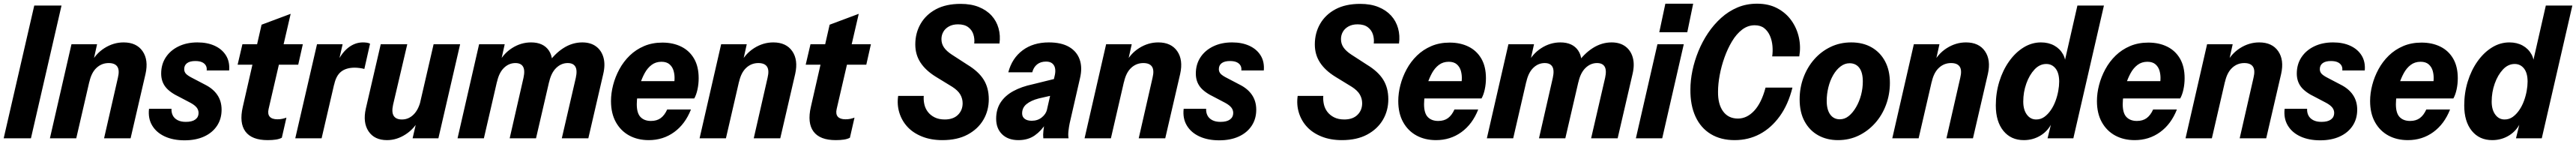

<svg xmlns="http://www.w3.org/2000/svg" viewBox="-29 -750 13985 781"><path d="M-9 0 157 -720H305L139 0Z M242 0 359 -510H498L474 -402H478L385 0ZM536 0 611 -328Q621 -369 608 -388.5Q595 -408 561 -408Q523 -408 495 -382Q467 -356 456 -305L462 -403Q489 -458 538 -489Q587 -520 642 -520Q712 -520 745 -472.5Q778 -425 761 -349L680 0Z M973 11Q911 11 865.5 -10Q820 -31 797 -69.5Q774 -108 780 -160H902Q901 -140 909 -124Q917 -108 935 -98.5Q953 -89 980 -89Q1014 -89 1031.5 -102Q1049 -115 1049 -137Q1049 -154 1038.5 -167Q1028 -180 1006 -192L947 -223Q892 -249 869 -279Q846 -309 846 -351Q846 -401 871 -439Q896 -477 940.5 -498.5Q985 -520 1043 -520Q1097 -520 1137 -501.5Q1177 -483 1198 -449Q1219 -415 1215 -368H1093Q1095 -383 1088.5 -394.5Q1082 -406 1068 -412.5Q1054 -419 1031 -419Q1002 -419 986.5 -407.5Q971 -396 971 -375Q971 -360 981 -349.5Q991 -339 1017 -326L1084 -291Q1128 -269 1151 -235Q1174 -201 1174 -155Q1174 -105 1149 -67.5Q1124 -30 1079 -9.5Q1034 11 973 11Z M1424 10Q1338 10 1303.5 -36.5Q1269 -83 1289 -170L1391 -616L1549 -675L1429 -158Q1423 -131 1435.5 -117Q1448 -103 1477 -103Q1492 -103 1503.5 -105.5Q1515 -108 1526 -112L1501 -3Q1488 4 1469 7Q1450 10 1424 10ZM1261 -399 1287 -510H1615L1590 -399Z M1574 0 1692 -510H1831L1803 -387H1807L1717 0ZM1785 -290 1794 -397Q1823 -461 1860.5 -490.5Q1898 -520 1941 -520Q1952 -520 1962.5 -518.5Q1973 -517 1980 -513L1949 -376Q1939 -379 1924 -381Q1909 -383 1897 -383Q1850 -383 1822.5 -361Q1795 -339 1785 -290Z M2072 10Q2004 10 1972 -37.5Q1940 -85 1957 -161L2038 -510H2182L2105 -182Q2096 -141 2108.5 -121.5Q2121 -102 2153 -102Q2189 -102 2216 -128.5Q2243 -155 2255 -205L2249 -107Q2222 -53 2173.5 -21.5Q2125 10 2072 10ZM2211 0 2236 -108H2232L2325 -510H2469L2351 0Z M2455 0 2572 -510H2711L2687 -402H2691L2598 0ZM2738 0 2813 -328Q2822 -369 2810.5 -388.5Q2799 -408 2769 -408Q2734 -408 2707 -382Q2680 -356 2669 -305L2675 -403Q2702 -458 2750.5 -489Q2799 -520 2854 -520Q2921 -520 2951 -475.5Q2981 -431 2962 -349L2881 0ZM3021 0 3097 -328Q3106 -369 3094.5 -388.5Q3083 -408 3053 -408Q3018 -408 2990.5 -381.5Q2963 -355 2952 -304L2943 -402Q2981 -458 3029.5 -489Q3078 -520 3132 -520Q3177 -520 3206.5 -498.5Q3236 -477 3247 -438.5Q3258 -400 3246 -349L3165 0Z M3493 10Q3433 10 3387 -15Q3341 -40 3314.5 -87.5Q3288 -135 3288 -202Q3288 -244 3299.5 -288.5Q3311 -333 3333.5 -374.5Q3356 -416 3389.5 -448.5Q3423 -481 3467.5 -500Q3512 -519 3567 -519Q3625 -519 3669.5 -497Q3714 -475 3739 -432Q3764 -389 3764 -326Q3764 -294 3757.5 -264.5Q3751 -235 3740 -216H3373L3393 -310H3658L3626 -275Q3632 -296 3633 -320Q3634 -344 3628 -365.5Q3622 -387 3606 -401Q3590 -415 3562 -415Q3531 -415 3508.5 -398Q3486 -381 3471 -353.5Q3456 -326 3446 -295Q3436 -264 3432 -235Q3428 -206 3428 -185Q3428 -136 3448.5 -115Q3469 -94 3505 -94Q3537 -94 3558 -109.5Q3579 -125 3593 -156H3722Q3691 -77 3631 -33.5Q3571 10 3493 10Z M3769 0 3886 -510H4025L4001 -402H4005L3912 0ZM4063 0 4138 -328Q4148 -369 4135 -388.5Q4122 -408 4088 -408Q4050 -408 4022 -382Q3994 -356 3983 -305L3989 -403Q4016 -458 4065 -489Q4114 -520 4169 -520Q4239 -520 4272 -472.5Q4305 -425 4288 -349L4207 0Z M4508 10Q4422 10 4387.5 -36.5Q4353 -83 4373 -170L4475 -616L4633 -675L4513 -158Q4507 -131 4519.5 -117Q4532 -103 4561 -103Q4576 -103 4587.5 -105.5Q4599 -108 4610 -112L4585 -3Q4572 4 4553 7Q4534 10 4508 10ZM4345 -399 4371 -510H4699L4674 -399Z M5087 10Q5025 10 4976.5 -9.5Q4928 -29 4897.5 -62Q4867 -95 4853.5 -138.5Q4840 -182 4847 -230H4986Q4984 -208 4989 -185Q4994 -162 5008 -143.5Q5022 -125 5045 -113.5Q5068 -102 5100 -102Q5146 -102 5171.5 -127Q5197 -152 5197 -190Q5197 -215 5184.5 -237Q5172 -259 5141 -279L5051 -334Q4996 -368 4968 -411Q4940 -454 4940 -509Q4940 -571 4969 -621Q4998 -671 5052.5 -700Q5107 -729 5186 -729Q5243 -729 5285 -712Q5327 -695 5354 -665.5Q5381 -636 5392 -596.5Q5403 -557 5397 -514H5260Q5263 -539 5255.5 -563Q5248 -587 5227.5 -602.5Q5207 -618 5172 -618Q5143 -618 5122.5 -606.5Q5102 -595 5092 -577Q5082 -559 5082 -538Q5082 -513 5095.5 -493Q5109 -473 5138 -454L5223 -399Q5284 -362 5311.5 -317.5Q5339 -273 5339 -212Q5339 -150 5309.5 -100Q5280 -50 5224 -20Q5168 10 5087 10Z M5635 0Q5633 -19 5635.5 -40.5Q5638 -62 5643 -90H5640L5698 -345Q5702 -365 5698.5 -381Q5695 -397 5683 -406.5Q5671 -416 5650 -416Q5620 -416 5601 -400.5Q5582 -385 5575 -358H5445Q5465 -434 5522.5 -477Q5580 -520 5665 -520Q5733 -520 5775 -495.5Q5817 -471 5832.5 -427Q5848 -383 5834 -325L5778 -81Q5774 -62 5771.5 -39.5Q5769 -17 5772 0ZM5500 10Q5444 10 5411.5 -21.5Q5379 -53 5379 -106Q5379 -157 5403 -194Q5427 -231 5471.5 -255.5Q5516 -280 5578 -293L5724 -329L5702 -237L5610 -216Q5568 -205 5544 -185.5Q5520 -166 5520 -135Q5520 -116 5534 -105.5Q5548 -95 5572 -95Q5604 -95 5626.5 -113Q5649 -131 5655 -155L5650 -82Q5625 -41 5588.5 -15.5Q5552 10 5500 10Z M5859 0 5976 -510H6115L6091 -402H6095L6002 0ZM6153 0 6228 -328Q6238 -369 6225 -388.5Q6212 -408 6178 -408Q6140 -408 6112 -382Q6084 -356 6073 -305L6079 -403Q6106 -458 6155 -489Q6204 -520 6259 -520Q6329 -520 6362 -472.5Q6395 -425 6378 -349L6297 0Z M6590 11Q6528 11 6482.5 -10Q6437 -31 6414 -69.5Q6391 -108 6397 -160H6519Q6518 -140 6526 -124Q6534 -108 6552 -98.5Q6570 -89 6597 -89Q6631 -89 6648.5 -102Q6666 -115 6666 -137Q6666 -154 6655.5 -167Q6645 -180 6623 -192L6564 -223Q6509 -249 6486 -279Q6463 -309 6463 -351Q6463 -401 6488 -439Q6513 -477 6557.5 -498.5Q6602 -520 6660 -520Q6714 -520 6754 -501.5Q6794 -483 6815 -449Q6836 -415 6832 -368H6710Q6712 -383 6705.5 -394.5Q6699 -406 6685 -412.5Q6671 -419 6648 -419Q6619 -419 6603.5 -407.5Q6588 -396 6588 -375Q6588 -360 6598 -349.5Q6608 -339 6634 -326L6701 -291Q6745 -269 6768 -235Q6791 -201 6791 -155Q6791 -105 6766 -67.5Q6741 -30 6696 -9.5Q6651 11 6590 11Z M7256 10Q7194 10 7145.5 -9.5Q7097 -29 7066.5 -62Q7036 -95 7022.5 -138.5Q7009 -182 7016 -230H7155Q7153 -208 7158 -185Q7163 -162 7177 -143.5Q7191 -125 7214 -113.5Q7237 -102 7269 -102Q7315 -102 7340.5 -127Q7366 -152 7366 -190Q7366 -215 7353.5 -237Q7341 -259 7310 -279L7220 -334Q7165 -368 7137 -411Q7109 -454 7109 -509Q7109 -571 7138 -621Q7167 -671 7221.5 -700Q7276 -729 7355 -729Q7412 -729 7454 -712Q7496 -695 7523 -665.5Q7550 -636 7561 -596.5Q7572 -557 7566 -514H7429Q7432 -539 7424.5 -563Q7417 -587 7396.5 -602.5Q7376 -618 7341 -618Q7312 -618 7291.5 -606.5Q7271 -595 7261 -577Q7251 -559 7251 -538Q7251 -513 7264.5 -493Q7278 -473 7307 -454L7392 -399Q7453 -362 7480.5 -317.5Q7508 -273 7508 -212Q7508 -150 7478.5 -100Q7449 -50 7393 -20Q7337 10 7256 10Z M7767 10Q7707 10 7661 -15Q7615 -40 7588.5 -87.5Q7562 -135 7562 -202Q7562 -244 7573.5 -288.5Q7585 -333 7607.5 -374.5Q7630 -416 7663.5 -448.5Q7697 -481 7741.5 -500Q7786 -519 7841 -519Q7899 -519 7943.5 -497Q7988 -475 8013 -432Q8038 -389 8038 -326Q8038 -294 8031.5 -264.5Q8025 -235 8014 -216H7647L7667 -310H7932L7900 -275Q7906 -296 7907 -320Q7908 -344 7902 -365.5Q7896 -387 7880 -401Q7864 -415 7836 -415Q7805 -415 7782.5 -398Q7760 -381 7745 -353.5Q7730 -326 7720 -295Q7710 -264 7706 -235Q7702 -206 7702 -185Q7702 -136 7722.5 -115Q7743 -94 7779 -94Q7811 -94 7832 -109.5Q7853 -125 7867 -156H7996Q7965 -77 7905 -33.5Q7845 10 7767 10Z M8043 0 8160 -510H8299L8275 -402H8279L8186 0ZM8326 0 8401 -328Q8410 -369 8398.5 -388.5Q8387 -408 8357 -408Q8322 -408 8295 -382Q8268 -356 8257 -305L8263 -403Q8290 -458 8338.5 -489Q8387 -520 8442 -520Q8509 -520 8539 -475.5Q8569 -431 8550 -349L8469 0ZM8609 0 8685 -328Q8694 -369 8682.5 -388.5Q8671 -408 8641 -408Q8606 -408 8578.5 -381.5Q8551 -355 8540 -304L8531 -402Q8569 -458 8617.5 -489Q8666 -520 8720 -520Q8765 -520 8794.5 -498.5Q8824 -477 8835 -438.5Q8846 -400 8834 -349L8753 0Z M8852 0 8969 -510H9112L8995 0ZM8979 -575 9012 -730H9163L9131 -575Z M9388 10Q9313 10 9258.5 -23Q9204 -56 9175.5 -118Q9147 -180 9148 -265Q9148 -314 9159 -367Q9170 -420 9191.5 -472.5Q9213 -525 9244 -571Q9275 -617 9315 -653Q9355 -689 9403.5 -709.5Q9452 -730 9510 -730Q9573 -730 9620 -705Q9667 -680 9696.5 -638.5Q9726 -597 9737 -546.5Q9748 -496 9739 -444H9592Q9596 -471 9593.5 -500.5Q9591 -530 9580 -555.5Q9569 -581 9549 -597Q9529 -613 9497 -613Q9460 -613 9429 -589.5Q9398 -566 9374 -526Q9350 -486 9333 -438.5Q9316 -391 9307 -342.5Q9298 -294 9298 -253Q9297 -185 9325.5 -146Q9354 -107 9406 -107Q9455 -107 9494.5 -149.5Q9534 -192 9556 -275H9702Q9679 -183 9633 -119.5Q9587 -56 9525 -23Q9463 10 9388 10Z M9949 10Q9889 10 9842 -16Q9795 -42 9768 -91.5Q9741 -141 9741 -211Q9741 -274 9762 -330Q9783 -386 9820.5 -428.5Q9858 -471 9909 -495.5Q9960 -520 10021 -520Q10085 -520 10132 -493Q10179 -466 10205 -417Q10231 -368 10231 -301Q10231 -238 10210 -181.5Q10189 -125 10150.5 -82Q10112 -39 10061 -14.5Q10010 10 9949 10ZM9959 -103Q9986 -103 10008 -121Q10030 -139 10047.5 -169Q10065 -199 10074.5 -235Q10084 -271 10084 -308Q10084 -357 10065 -382Q10046 -407 10012 -407Q9986 -407 9963 -389.5Q9940 -372 9923 -342.5Q9906 -313 9897 -276.5Q9888 -240 9888 -203Q9888 -155 9907 -129Q9926 -103 9959 -103Z M10244 0 10361 -510H10500L10476 -402H10480L10387 0ZM10538 0 10613 -328Q10623 -369 10610 -388.5Q10597 -408 10563 -408Q10525 -408 10497 -382Q10469 -356 10458 -305L10464 -403Q10491 -458 10540 -489Q10589 -520 10644 -520Q10714 -520 10747 -472.5Q10780 -425 10763 -349L10682 0Z M11087 0 11110 -94 11113 -89Q11092 -42 11050.5 -16Q11009 10 10958 10Q10888 10 10847 -40.5Q10806 -91 10806 -178Q10806 -246 10825 -307.5Q10844 -369 10878 -417Q10912 -465 10956.5 -492.5Q11001 -520 11051 -520Q11092 -520 11123 -503Q11154 -486 11171 -455.5Q11188 -425 11184 -384L11173 -387L11249 -720H11393L11227 0ZM11025 -102Q11050 -102 11069.5 -116Q11089 -130 11104.5 -152.5Q11120 -175 11130 -202Q11140 -229 11145 -256.5Q11150 -284 11150 -307Q11150 -354 11130.5 -378.5Q11111 -403 11080 -403Q11044 -403 11016 -373Q10988 -343 10971.5 -296.5Q10955 -250 10955 -199Q10955 -155 10974.5 -128.5Q10994 -102 11025 -102Z M11560 10Q11500 10 11454 -15Q11408 -40 11381.5 -87.5Q11355 -135 11355 -202Q11355 -244 11366.5 -288.5Q11378 -333 11400.5 -374.5Q11423 -416 11456.5 -448.5Q11490 -481 11534.5 -500Q11579 -519 11634 -519Q11692 -519 11736.5 -497Q11781 -475 11806 -432Q11831 -389 11831 -326Q11831 -294 11824.5 -264.5Q11818 -235 11807 -216H11440L11460 -310H11725L11693 -275Q11699 -296 11700 -320Q11701 -344 11695 -365.5Q11689 -387 11673 -401Q11657 -415 11629 -415Q11598 -415 11575.5 -398Q11553 -381 11538 -353.5Q11523 -326 11513 -295Q11503 -264 11499 -235Q11495 -206 11495 -185Q11495 -136 11515.5 -115Q11536 -94 11572 -94Q11604 -94 11625 -109.5Q11646 -125 11660 -156H11789Q11758 -77 11698 -33.5Q11638 10 11560 10Z M11836 0 11953 -510H12092L12068 -402H12072L11979 0ZM12130 0 12205 -328Q12215 -369 12202 -388.5Q12189 -408 12155 -408Q12117 -408 12089 -382Q12061 -356 12050 -305L12056 -403Q12083 -458 12132 -489Q12181 -520 12236 -520Q12306 -520 12339 -472.5Q12372 -425 12355 -349L12274 0Z M12567 11Q12505 11 12459.5 -10Q12414 -31 12391 -69.5Q12368 -108 12374 -160H12496Q12495 -140 12503 -124Q12511 -108 12529 -98.5Q12547 -89 12574 -89Q12608 -89 12625.5 -102Q12643 -115 12643 -137Q12643 -154 12632.5 -167Q12622 -180 12600 -192L12541 -223Q12486 -249 12463 -279Q12440 -309 12440 -351Q12440 -401 12465 -439Q12490 -477 12534.5 -498.5Q12579 -520 12637 -520Q12691 -520 12731 -501.5Q12771 -483 12792 -449Q12813 -415 12809 -368H12687Q12689 -383 12682.5 -394.5Q12676 -406 12662 -412.5Q12648 -419 12625 -419Q12596 -419 12580.5 -407.5Q12565 -396 12565 -375Q12565 -360 12575 -349.5Q12585 -339 12611 -326L12678 -291Q12722 -269 12745 -235Q12768 -201 12768 -155Q12768 -105 12743 -67.5Q12718 -30 12673 -9.5Q12628 11 12567 11Z M13043 10Q12983 10 12937 -15Q12891 -40 12864.5 -87.5Q12838 -135 12838 -202Q12838 -244 12849.5 -288.5Q12861 -333 12883.5 -374.5Q12906 -416 12939.5 -448.5Q12973 -481 13017.5 -500Q13062 -519 13117 -519Q13175 -519 13219.5 -497Q13264 -475 13289 -432Q13314 -389 13314 -326Q13314 -294 13307.5 -264.5Q13301 -235 13290 -216H12923L12943 -310H13208L13176 -275Q13182 -296 13183 -320Q13184 -344 13178 -365.5Q13172 -387 13156 -401Q13140 -415 13112 -415Q13081 -415 13058.5 -398Q13036 -381 13021 -353.5Q13006 -326 12996 -295Q12986 -264 12982 -235Q12978 -206 12978 -185Q12978 -136 12998.5 -115Q13019 -94 13055 -94Q13087 -94 13108 -109.5Q13129 -125 13143 -156H13272Q13241 -77 13181 -33.5Q13121 10 13043 10Z M13630 0 13653 -94 13656 -89Q13635 -42 13593.5 -16Q13552 10 13501 10Q13431 10 13390 -40.5Q13349 -91 13349 -178Q13349 -246 13368 -307.5Q13387 -369 13421 -417Q13455 -465 13499.5 -492.5Q13544 -520 13594 -520Q13635 -520 13666 -503Q13697 -486 13714 -455.5Q13731 -425 13727 -384L13716 -387L13792 -720H13936L13770 0ZM13568 -102Q13593 -102 13612.5 -116Q13632 -130 13647.5 -152.5Q13663 -175 13673 -202Q13683 -229 13688 -256.5Q13693 -284 13693 -307Q13693 -354 13673.5 -378.5Q13654 -403 13623 -403Q13587 -403 13559 -373Q13531 -343 13514.5 -296.5Q13498 -250 13498 -199Q13498 -155 13517.5 -128.5Q13537 -102 13568 -102Z"/></svg>

Font: Instrument Sans SemiCondensed
Style: Bold Italic
Weight: 700
Width: 4
Italic angle: -13°
Designer: Rodrigo Fuenzalida
Foundry: fragTYPE
Version: Version 1.000;gftools[0.9.28]